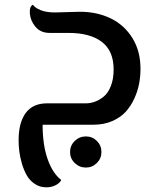

<svg xmlns="http://www.w3.org/2000/svg" viewBox="-20 -530 676 816"><path d="M319.8 -480Q392.1 -480 450 -452.1Q507.8 -424.3 542.5 -368.7Q577.1 -313 577.1 -237.8Q577.1 -206.1 571.3 -174.6Q565.4 -143.1 550.8 -111.1Q536.1 -79.1 514.2 -54.9Q492.2 -30.8 457 -15.4Q421.9 0 377.9 0H161.1Q161.1 85.9 182.4 146.2Q203.6 206.5 240.2 234.9Q235.4 246.6 217.8 256.3Q200.2 266.1 176.8 266.1Q149.4 266.1 127.9 251.7Q106.4 237.3 94 215.6Q81.5 193.8 73.2 165.5Q64.9 137.2 62 113Q59.1 88.9 59.1 65.9Q59.1 -8.3 89.1 -49.6Q119.1 -90.8 180.2 -90.8H345.2Q364.3 -90.8 383.3 -97.7Q402.3 -104.5 420.9 -119.6Q439.5 -134.8 451.2 -164.6Q462.9 -194.3 462.9 -234.9Q462.9 -314 412.6 -352.1Q362.3 -390.1 272 -390.1H190.9Q152.8 -390.1 131.1 -415.8Q109.4 -441.4 106.9 -472.2Q104.5 -502.9 120.1 -509.8Q127.9 -497.1 152.1 -487.1Q176.3 -477.1 213.9 -477.1Q225.6 -477.1 265.9 -478.5Q306.2 -480 319.8 -480ZM345.2 49.8Q372.6 49.8 391.8 69.1Q411.1 88.4 411.1 116.2Q411.1 143.6 391.6 162.8Q372.1 182.1 345.2 182.1Q317.4 182.1 297.6 162.8Q277.8 143.6 277.8 116.2Q277.8 88.4 297.6 69.1Q317.4 49.8 345.2 49.8Z"/></svg>

Font: El Messiri SemiBold
Style: Regular
Weight: 600
Designer: Mohamed Gaber
Foundry: Kief Type Foundry
Version: Version 2.007;PS 002.007;hotconv 1.0.88;makeotf.lib2.5.64775